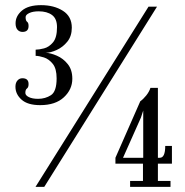

<svg xmlns="http://www.w3.org/2000/svg" viewBox="-20 -726 718 746"><path d="M136 -317.5Q87.5 -317.5 63.8 -338.8Q40 -360 40 -389Q40 -404.5 47.8 -413.2Q55.5 -422 67 -422Q91 -422 91 -399.5Q91 -386.5 84.8 -382.2Q78.5 -378 78.5 -365Q78.5 -355.5 92 -348.8Q105.5 -342 128 -342Q156 -342 178 -356.2Q200 -370.5 200 -421.5Q200 -459.5 185 -478Q170 -496.5 150.8 -502.8Q131.5 -509 118.5 -509V-533Q131.5 -533 151 -538Q170.5 -543 186 -561.5Q201.5 -580 201.5 -620.5Q201.5 -653.5 182 -667.8Q162.5 -682 130.5 -682Q107.5 -682 93.5 -675.2Q79.5 -668.5 79.5 -659.5Q79.5 -645.5 85.2 -641.5Q91 -637.5 91 -625Q91 -602 67.5 -602Q55.5 -602 48 -610.5Q40.5 -619 40.5 -635.5Q40.5 -664 65.5 -685Q90.5 -706 139.5 -706Q190 -706 224.5 -684Q259 -662 259 -618.5Q259 -585.5 241.5 -564Q224 -542.5 200.2 -531.8Q176.5 -521 157.5 -521Q177 -520 201.2 -509.5Q225.5 -499 243.2 -477Q261 -455 261 -420Q261 -378.5 228.2 -348Q195.5 -317.5 136 -317.5ZM118 0 557 -700H590L152 0ZM485.5 0V-23H535.5V-90H428.5V-113L525 -332.5Q536.5 -340.5 548 -354.8Q559.5 -369 564.5 -384.5H593.5V-113H601Q622 -113 622 -159H648V-90H593.5V-23H642.5V0ZM536.5 -296.5 527.5 -269 458 -113H536.5Z"/></svg>

Font: Imbue 10pt Light
Style: Regular
Weight: 300
Designer: Tyler Finck
Foundry: Etcetera Type Company
Version: Version 1.102; ttfautohint (v1.8.3)